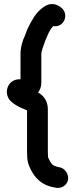

<svg xmlns="http://www.w3.org/2000/svg" viewBox="-20 -753 366 941"><path d="M214.5 -6V-217C214.5 -260.7 191.9 -285.9 166.4 -299.5C175.4 -310.9 182.5 -327.3 182.5 -346V-486C182.5 -507.8 192.2 -521.9 202.4 -555.3L210.5 -574.2C219.9 -596.2 228.2 -611.7 240.6 -625C296.2 -616.1 320.4 -686.3 278.9 -716.4C271.9 -721.4 254 -735.8 228 -732.8C216 -731.3 205 -726.2 196 -720.1C170.2 -702.9 150.8 -679.4 137.4 -654C130.8 -641.6 126.4 -636 117 -615.9C106.7 -593.8 106.5 -586.9 102.5 -578.8C90.8 -555.4 80.5 -522.7 80.5 -487V-364.9C78.6 -364.6 76.9 -364.5 76 -364.5C11.9 -364.5 -6.1 -287.5 37.5 -252.8C51.1 -241.3 69.9 -229.5 91.1 -221.2L112.5 -212.3V-6C112.5 2.1 112.7 8.6 113.5 17.8C114.4 51 130.2 76.7 138.2 91.2C158.9 128.4 194.1 155.1 237.3 163.7L250.7 166.4C259.8 168.7 275.2 169.6 289.3 161.2C335.4 133.5 309.5 75 274.5 67.5L261.5 64.7C243 58.9 237.6 55.5 234.5 51.2L226.2 39.6L219.9 27C218.3 23.5 216.6 20.2 215.5 18.1C215.5 18.1 215.5 16.8 215.5 15C215.7 8.3 214.5 1.6 214.5 -6Z"/></svg>

Font: Take Off
Style: YouHoser
Weight: 400
Foundry: Cannot Into Space Fonts
Version: Version 0.89